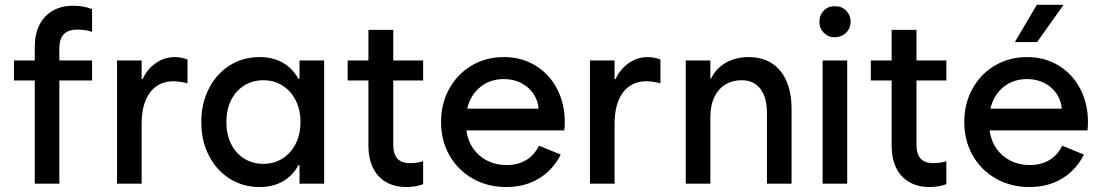

<svg xmlns="http://www.w3.org/2000/svg" viewBox="-20 -751 4508 785"><path d="M37.1 -503.9H122.1V-558.6Q122.1 -610.8 141.1 -648.9Q160.2 -687 195.8 -707.3Q231.4 -727.5 280.3 -727.5Q320.8 -727.5 356.4 -713.9V-621.1Q327.6 -629.9 295.9 -629.9Q258.8 -629.9 240.7 -610.8Q222.7 -591.8 222.7 -553.7V-503.9H356.4V-421.9H222.7V0H122.1V-421.9H37.1Z M458.5 -503.9H559.1V-427.7H563Q582.5 -469.2 617.7 -493.4Q652.8 -517.6 694.8 -517.6Q720.2 -517.6 746.6 -507.8V-410.2Q717.3 -418 689.9 -418.9Q627.4 -418.5 593.3 -372.8Q559.1 -327.1 559.1 -244.1V0H458.5Z M1208.5 -252Q1208.5 -301.8 1189 -340.6Q1169.4 -379.4 1135 -401.1Q1100.6 -422.9 1057.1 -422.9Q1012.7 -422.9 978 -401.1Q943.4 -379.4 924.3 -340.3Q905.3 -301.3 905.8 -252Q905.3 -202.6 924.3 -163.6Q943.4 -124.5 978 -102.8Q1012.7 -81.1 1057.1 -81.1Q1100.6 -81.1 1135 -102.8Q1169.4 -124.5 1189 -163.3Q1208.5 -202.1 1208.5 -252ZM1204.6 0V-76.2H1200.7Q1175.8 -31.7 1135.5 -9Q1095.2 13.7 1041.5 13.7Q972.7 13.7 918.2 -21Q863.8 -55.7 833.3 -116.5Q802.7 -177.2 803.2 -252Q802.7 -326.7 833.3 -387.5Q863.8 -448.2 918.2 -482.9Q972.7 -517.6 1041.5 -517.6Q1095.2 -517.6 1135.3 -495.1Q1175.3 -472.7 1200.2 -428.7H1204.6V-503.9H1305.2V0Z M1401.4 -503.9H1486.3V-628.9H1587.9V-503.9H1710V-421.9H1587.9V-160.2Q1587.9 -121.1 1604.7 -102.5Q1621.6 -84 1657.2 -84Q1685.1 -84 1710 -91.8V2Q1679.2 13.7 1641.6 13.7Q1593.3 13.7 1558.3 -6.6Q1523.4 -26.9 1504.9 -64.9Q1486.3 -103 1486.3 -155.3V-421.9H1401.4Z M1783.2 -252Q1783.2 -327.1 1816.7 -387.9Q1850.1 -448.7 1908.7 -483.2Q1967.3 -517.6 2040 -517.6Q2112.3 -517.6 2168.9 -483.2Q2225.6 -448.7 2257.3 -388.2Q2289.1 -327.6 2289.1 -252Q2289.1 -232.9 2287.1 -217.8H1886.7Q1892.6 -175.3 1915 -143.3Q1937.5 -111.3 1972.7 -93.8Q2007.8 -76.2 2050.8 -76.2Q2098.1 -76.2 2131.8 -96.9Q2165.5 -117.7 2183.6 -155.3L2272.5 -119.1Q2241.7 -57.1 2184.3 -21.7Q2127 13.7 2049.8 13.7Q1973.1 13.7 1912.4 -21Q1851.6 -55.7 1817.4 -116.2Q1783.2 -176.8 1783.2 -252ZM2182.1 -306.6Q2179.2 -340.8 2160.4 -368.4Q2141.6 -396 2110.4 -411.9Q2079.1 -427.7 2040 -427.7Q1983.4 -427.7 1943.4 -395Q1903.3 -362.3 1890.1 -306.6Z M2392.1 -503.9H2492.7V-427.7H2496.6Q2516.1 -469.2 2551.3 -493.4Q2586.4 -517.6 2628.4 -517.6Q2653.8 -517.6 2680.2 -507.8V-410.2Q2650.9 -418 2623.5 -418.9Q2561 -418.5 2526.9 -372.8Q2492.7 -327.1 2492.7 -244.1V0H2392.1Z M2783.7 -503.9H2884.3V-430.7H2887.7Q2907.2 -471.2 2947.3 -494.4Q2987.3 -517.6 3040.5 -517.6Q3096.2 -517.6 3135.7 -492.2Q3175.3 -466.8 3195.8 -418.9Q3216.3 -371.1 3216.3 -305.7V0H3115.7V-290Q3115.2 -354.5 3088.1 -388.9Q3061 -423.3 3011.2 -422.9Q2976.6 -423.3 2947.8 -406.7Q2918.9 -390.1 2901.6 -356Q2884.3 -321.8 2884.3 -271.5V0H2783.7Z M3343.3 -503.9H3443.8V0H3343.3ZM3330.1 -661.1Q3330.1 -689.5 3348.1 -707.8Q3366.2 -726.1 3393.6 -725.6Q3420.9 -726.1 3439.2 -707.8Q3457.5 -689.5 3458 -662.1Q3457.5 -635.3 3439.2 -617.2Q3420.9 -599.1 3393.6 -598.6Q3366.7 -598.6 3348.4 -616.7Q3330.1 -634.8 3330.1 -661.1Z M3540.5 -503.9H3625.5V-628.9H3727.1V-503.9H3849.1V-421.9H3727.1V-160.2Q3727.1 -121.1 3743.9 -102.5Q3760.7 -84 3796.4 -84Q3824.2 -84 3849.1 -91.8V2Q3818.4 13.7 3780.8 13.7Q3732.4 13.7 3697.5 -6.6Q3662.6 -26.9 3644 -64.9Q3625.5 -103 3625.5 -155.3V-421.9H3540.5Z M3922.4 -252Q3922.4 -327.1 3955.8 -387.9Q3989.3 -448.7 4047.9 -483.2Q4106.4 -517.6 4179.2 -517.6Q4251.5 -517.6 4308.1 -483.2Q4364.7 -448.7 4396.5 -388.2Q4428.2 -327.6 4428.2 -252Q4428.2 -232.9 4426.3 -217.8H4025.9Q4031.7 -175.3 4054.2 -143.3Q4076.7 -111.3 4111.8 -93.8Q4147 -76.2 4189.9 -76.2Q4237.3 -76.2 4271 -96.9Q4304.7 -117.7 4322.8 -155.3L4411.6 -119.1Q4380.9 -57.1 4323.5 -21.7Q4266.1 13.7 4189 13.7Q4112.3 13.7 4051.5 -21Q3990.7 -55.7 3956.5 -116.2Q3922.4 -176.8 3922.4 -252ZM4321.3 -306.6Q4318.4 -340.8 4299.6 -368.4Q4280.8 -396 4249.5 -411.9Q4218.3 -427.7 4179.2 -427.7Q4122.6 -427.7 4082.5 -395Q4042.5 -362.3 4029.3 -306.6ZM4129.4 -579.1 4219.2 -731.4H4328.6L4220.2 -579.1Z"/></svg>

Font: Wanted Sans Medium
Style: Regular
Weight: 500
Designer: Original Design by Kil Hyung-jin and Kang Hanbin, Wanted Lab, Inc; Hangeul from Source Han Sans by Jang Soo-young and Ka
Foundry: Wanted Lab, Inc.
Version: Version 1.001